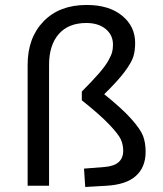

<svg xmlns="http://www.w3.org/2000/svg" viewBox="-20 -745 654 770"><path d="M474.1 -140.1Q474.1 -165 464.4 -186.3Q454.6 -207.5 417.2 -246.6Q379.9 -285.6 308.1 -342.8V-377.9Q350.1 -419.9 376.2 -450Q402.3 -480 414.3 -501.5Q426.3 -522.9 429.7 -536.1Q433.1 -549.3 433.1 -565.9Q433.1 -604.5 403.8 -628.7Q374.5 -652.8 326.2 -652.8Q254.4 -652.8 215.6 -608.4Q176.8 -564 176.8 -484.9V0H90.8V-484.9Q90.8 -593.3 154.5 -659.2Q218.3 -725.1 327.1 -725.1Q417.5 -725.1 469.7 -682.1Q522 -639.2 522 -573.2Q522 -541 514.6 -517.6Q507.3 -494.1 479.7 -457Q452.1 -419.9 397.9 -367.2Q469.7 -309.6 506.8 -267.8Q543.9 -226.1 554 -199Q564 -171.9 564 -136.2Q564 -74.7 525.1 -39.6Q486.3 -4.4 405.8 0L321.8 4.9L316.9 -68.8L397.9 -75.2Q474.1 -80.6 474.1 -140.1Z"/></svg>

Font: IntelOne Mono
Style: Regular
Weight: 400
Designer: Fred Shallcrass
Foundry: Frere-Jones Type LLC
Version: Version 1.200;hotconv 1.1.0;makeotfexe 2.6.0;FJTRelease1.2